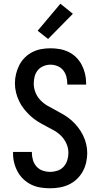

<svg xmlns="http://www.w3.org/2000/svg" viewBox="-20 -1002 540 1030"><path d="M249 8Q223 8 197.5 4Q172 0 149 -11Q126 -22 107 -39.5Q88 -57 75.5 -79.5Q63 -102 56.5 -127Q50 -152 50 -178V-187H151V-182Q151 -162 157 -142.5Q163 -123 176.5 -108Q190 -93 209.5 -86.5Q229 -80 249 -80Q269 -80 288.5 -86.5Q308 -93 321.5 -108Q335 -123 341 -142.5Q347 -162 347 -182Q347 -207 337 -230Q327 -253 310 -271Q293 -289 271 -301.5Q249 -314 226.5 -325.5Q204 -337 183 -350Q162 -363 143.5 -380Q125 -397 109.5 -416.5Q94 -436 83 -458.5Q72 -481 66 -505.5Q60 -530 60 -555Q60 -580 66 -605Q72 -630 83.5 -652.5Q95 -675 113 -693Q131 -711 153.5 -722.5Q176 -734 201 -738.5Q226 -743 251 -743Q276 -743 301 -738.5Q326 -734 348.5 -723Q371 -712 389 -694Q407 -676 418.5 -654Q430 -632 436 -607Q442 -582 442 -557V-548H341V-553Q341 -572 336 -591Q331 -610 319 -625Q307 -640 288.5 -647.5Q270 -655 251 -655Q232 -655 213.5 -647.5Q195 -640 183 -625.5Q171 -611 166 -592Q161 -573 161 -554Q161 -529 170.5 -505.5Q180 -482 197.5 -464Q215 -446 237 -433.5Q259 -421 281 -409.5Q303 -398 324.5 -385Q346 -372 364.5 -355.5Q383 -339 398.5 -319Q414 -299 425 -277Q436 -255 442 -230.5Q448 -206 448 -181Q448 -155 442 -129.5Q436 -104 423.5 -81.5Q411 -59 392 -41Q373 -23 349.5 -12Q326 -1 300.5 3.5Q275 8 249 8ZM238 -793 182 -837 304 -982 371 -928Z"/></svg>

Font: Iosevka Term Semibold
Style: Regular
Weight: 600
Monospace: yes
Designer: Belleve Invis
Foundry: Belleve Invis
Version: Version 31.4.0